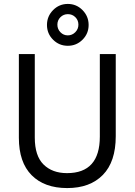

<svg xmlns="http://www.w3.org/2000/svg" viewBox="-20 -949 685 977"><path d="M325.5 -877Q303 -877 287.5 -861.5Q272 -846 272 -823.5Q272 -801 287.5 -785Q303 -769 325 -769Q347 -769 363 -785Q379 -801 379 -823.5Q379 -846 363.5 -861.5Q348 -877 325.5 -877ZM400 -897.5Q431 -866 431 -822Q431 -778 400 -747Q369 -716 325 -716Q281 -716 250 -747Q219 -778 219 -822Q219 -866 250 -897.5Q281 -929 325 -929Q369 -929 400 -897.5ZM569 -256Q569 -126 503.5 -59Q438 8 322 8Q206 8 141 -57.5Q76 -123 76 -248V-674H157V-249Q157 -156 201.5 -112Q246 -68 321 -68Q488 -68 488 -254V-674H569Z"/></svg>

Font: Hind Kochi
Style: Regular
Weight: 400
Designer: Dhruvi Tolia
Foundry: Indian Type Foundry
Version: Version 0.702;PS 1.0;hotconv 1.0.81;makeotf.lib2.5.63406